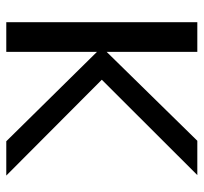

<svg xmlns="http://www.w3.org/2000/svg" viewBox="-38 -594 633 596"><g transform="rotate(90 278.0 -296.5)"><path d="M49.5 0H141.5V-281.5L419 0H525.5L228 -296.5L524 -593H417.5L141.5 -311.5V-593H49.5Z"/></g></svg>

Font: Anybody
Style: Regular
Weight: 400
Designer: Tyler Finck
Foundry: Etcetera Type Company
Version: Version 1.110